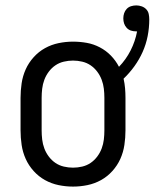

<svg xmlns="http://www.w3.org/2000/svg" viewBox="-20 -682 572 710"><path d="M250 8Q223 8 196.5 2.5Q170 -3 146.5 -16Q123 -29 104.5 -49.5Q86 -70 75 -94.5Q64 -119 60 -146Q56 -173 56 -200V-320Q56 -347 60 -374Q64 -401 75 -425.5Q86 -450 104.5 -470.5Q123 -491 146.5 -504Q170 -517 196.5 -522.5Q223 -528 250 -528Q276 -528 301 -523.5Q326 -519 349 -507Q372 -495 390 -476.5Q408 -458 420 -435Q446 -462 463 -495.5Q480 -529 487 -566H483Q473 -566 464 -569Q455 -572 448.5 -579Q442 -586 439 -595Q436 -604 436 -614Q436 -624 439 -633Q442 -642 448.5 -649Q455 -656 464.5 -659Q474 -662 484 -662Q494 -662 504 -658.5Q514 -655 521 -647.5Q528 -640 530 -630Q532 -620 532 -610Q532 -579 526 -548.5Q520 -518 507.5 -490Q495 -462 477 -437Q459 -412 437 -391Q441 -373 442.5 -355.5Q444 -338 444 -320V-200Q444 -173 440 -146Q436 -119 425 -94.5Q414 -70 395.5 -49.5Q377 -29 353.5 -16Q330 -3 303.5 2.5Q277 8 250 8ZM250 -62Q267 -62 284 -66Q301 -70 315 -79.5Q329 -89 339.5 -103Q350 -117 356 -133Q362 -149 364 -166Q366 -183 366 -200V-320Q366 -337 364 -354Q362 -371 356 -387Q350 -403 339.5 -417Q329 -431 315 -440.5Q301 -450 284 -454Q267 -458 250 -458Q233 -458 216 -454Q199 -450 185 -440.5Q171 -431 160.5 -417Q150 -403 144 -387Q138 -371 136 -354Q134 -337 134 -320V-200Q134 -183 136 -166Q138 -149 144 -133Q150 -117 160.5 -103Q171 -89 185 -79.5Q199 -70 216 -66Q233 -62 250 -62Z"/></svg>

Font: HulyMono
Style: Regular
Weight: 400
Monospace: yes
Designer: Belleve Invis
Foundry: Belleve Invis
Version: Version 33.2.5; ttfautohint (v1.8.4)